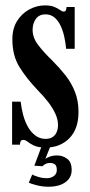

<svg xmlns="http://www.w3.org/2000/svg" viewBox="-20 -550 344 730"><path d="M154 11Q126 11 110.2 3.8Q94.5 -3.5 85.5 -10.8Q76.5 -18 68.5 -18Q61.5 -18 58.8 -13.5Q56 -9 56 0H26V-163.5H58.5Q61.5 -137 68.5 -111.5Q75.5 -86 87.2 -66Q99 -46 115.5 -34Q132 -22 153 -22Q170 -22 180.2 -29Q190.5 -36 195.5 -47.8Q200.5 -59.5 200.5 -74.5Q200.5 -95.5 190.8 -117Q181 -138.5 163.8 -161.2Q146.5 -184 122.5 -208Q82 -250.5 54.5 -294.2Q27 -338 27 -400.5Q27 -441.5 45 -470.2Q63 -499 91.5 -514.2Q120 -529.5 151 -529.5Q173 -529.5 186.5 -523.8Q200 -518 208.2 -512Q216.5 -506 222.5 -506Q227.5 -506 230 -510Q232.5 -514 233 -523.5H264V-364.5H231.5Q229.5 -387.5 224.2 -411Q219 -434.5 209.8 -453.5Q200.5 -472.5 186.5 -484Q172.5 -495.5 152.5 -495.5Q129 -495.5 116.5 -478.2Q104 -461 104 -436.5Q104 -407 124.5 -379.8Q145 -352.5 180 -318.5Q206.5 -292 229 -263.5Q251.5 -235 265 -200.8Q278.5 -166.5 278.5 -124Q278.5 -60 243.8 -24.5Q209 11 154 11ZM165 160Q141 160 119 154.2Q97 148.5 89.5 144.5L102.5 113.5Q107.5 117 124.2 122.2Q141 127.5 158 127.5Q174 127.5 185 119.2Q196 111 196 96.5Q196 80 188.5 74.8Q181 69.5 170.5 69.5Q162.5 69.5 155 72.5Q147.5 75.5 141.5 82L110.5 80L140.5 0H174L152 55Q155 51 167.8 46Q180.5 41 197.5 41Q218 41 235.2 53.5Q252.5 66 252.5 96.5Q252.5 117 241 131.2Q229.5 145.5 209.8 152.8Q190 160 165 160Z"/></svg>

Font: Imbue 24pt
Style: Bold
Weight: 700
Designer: Tyler Finck
Foundry: Etcetera Type Company
Version: Version 1.102